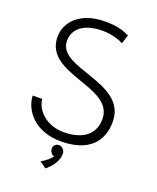

<svg xmlns="http://www.w3.org/2000/svg" viewBox="-162 -805 884 1083"><g transform="rotate(20 280.5 -263.0)"><path d="M37 -178C40 -89 118 11 273 11C444 11 512 -77 512 -192C512 -431 113 -367 113 -535C113 -613 182 -656 282 -656C325 -656 370 -647 409 -627C421 -663 426 -679 426 -680C386 -699 349 -710 280 -710C125 -710 55 -622 55 -538C55 -312 452 -383 452 -187C452 -79 362 -43 272 -43C165 -43 100 -113 94 -178ZM245 184C279 156 310 117 309 71C309 54 292 35 275 34C256 33 241 47 240 64C240 70 241 88 258 100L268 103C268 103 253 129 205 156Z"/></g></svg>

Font: Advent Pro
Style: Regular
Weight: 400
Designer: Andreas Kalpakidis
Foundry: Andreas Kalpakidis
Version: Version 2.002 2008